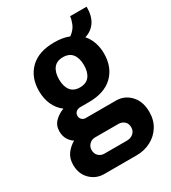

<svg xmlns="http://www.w3.org/2000/svg" viewBox="-193 -713 887 994"><g transform="rotate(-30 250.5 -216.0)"><path d="M132 182Q84 182 50 148.5Q16 115 16 61Q16 22 35.5 -4Q55 -30 83 -46Q64 -58 52.5 -78Q41 -98 41 -125Q41 -160 64 -183Q87 -206 118 -217Q87 -240 70.5 -276.5Q54 -313 54 -359Q54 -440 104 -489Q154 -538 248 -538Q299 -538 336 -523Q366 -545 376.5 -572.5Q387 -600 387 -614H486Q486 -558 463.5 -525Q441 -492 401 -480Q421 -458 432 -427Q443 -396 443 -359Q443 -278 393 -229Q343 -180 248 -180H198Q182 -180 172 -171Q162 -162 162 -148Q162 -135 171 -126Q180 -117 193 -117H375Q425 -117 460 -80Q495 -43 495 20Q495 69 472 105.5Q449 142 410.5 162Q372 182 325 182ZM185 91H320Q343 91 358.5 77.5Q374 64 374 42Q374 19 359.5 6.5Q345 -6 325 -6H185Q165 -6 151 8Q137 22 137 42Q137 64 151 77.5Q165 91 185 91ZM248 -269Q286 -269 304.5 -293Q323 -317 323 -359Q323 -401 304.5 -425Q286 -449 248 -449Q211 -449 192.5 -425Q174 -401 174 -359Q174 -317 192.5 -293Q211 -269 248 -269Z"/></g></svg>

Font: Archivo Narrow
Style: Bold
Weight: 700
Designer: Hector Gatti
Foundry: Omnibus-Type
Version: Version 3.002